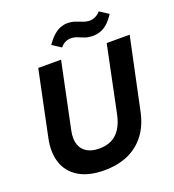

<svg xmlns="http://www.w3.org/2000/svg" viewBox="-164 -1058 1084 1194"><g transform="rotate(-20 378.5 -460.5)"><path d="M322 10Q220 10 155 -29Q90 -68 66.5 -137.5Q43 -207 62 -297L152 -729H303L212 -293Q201 -239 213.5 -202.5Q226 -166 258 -147Q290 -128 338 -128Q387 -128 422 -146Q457 -164 480 -200.5Q503 -237 514 -290L605 -729H757L658 -261Q640 -171 594 -110.5Q548 -50 479.5 -20Q411 10 322 10ZM542 -800Q510 -800 487.5 -808.5Q465 -817 446 -825Q427 -833 405 -833Q383 -833 366 -824Q349 -815 335 -798L277 -836Q303 -873 326.5 -893Q350 -913 372.5 -921Q395 -929 416 -929Q444 -929 466.5 -921Q489 -913 511 -904.5Q533 -896 555 -896Q573 -896 591.5 -904.5Q610 -913 626 -931L684 -893Q661 -857 637.5 -836.5Q614 -816 590 -808Q566 -800 542 -800Z"/></g></svg>

Font: Mona Sans ExtraLight
Style: Bold Italic
Weight: 700
Italic angle: -11.6951°
Version: Version 2.000